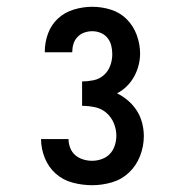

<svg xmlns="http://www.w3.org/2000/svg" viewBox="-20 -863 540 566"><path d="M252 -317Q223 -317 194.5 -324.5Q166 -332 144.5 -351Q123 -370 112 -397.5Q101 -425 101 -453H182Q182 -440 187 -427Q192 -414 202 -405.5Q212 -397 225 -393Q238 -389 252 -389Q266 -389 280 -394Q294 -399 304 -409.5Q314 -420 318.5 -434.5Q323 -449 323 -463Q323 -482 315.5 -500Q308 -518 293.5 -530.5Q279 -543 260 -547Q241 -551 222 -551V-623Q239 -623 256 -626.5Q273 -630 286 -641.5Q299 -653 305 -669.5Q311 -686 311 -703Q311 -716 308 -728.5Q305 -741 297 -751Q289 -761 277 -766Q265 -771 252 -771Q240 -771 228.5 -767Q217 -763 208.5 -754Q200 -745 196.5 -733.5Q193 -722 193 -710V-709H112V-710Q112 -738 121.5 -764Q131 -790 151 -808.5Q171 -827 198 -835Q225 -843 252 -843Q280 -843 307 -834.5Q334 -826 353.5 -806.5Q373 -787 383 -760Q393 -733 393 -705Q393 -688 388.5 -670.5Q384 -653 375.5 -637.5Q367 -622 354 -609Q341 -596 325 -588Q343 -579 358 -566Q373 -553 383.5 -536.5Q394 -520 399 -500.5Q404 -481 404 -462Q404 -432 393 -403.5Q382 -375 360.5 -354.5Q339 -334 310 -325.5Q281 -317 252 -317Z"/></svg>

Font: Iosevka Term Medium
Style: Regular
Weight: 500
Monospace: yes
Designer: Belleve Invis
Foundry: Belleve Invis
Version: Version 26.3.1